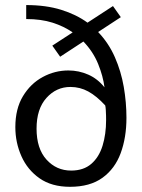

<svg xmlns="http://www.w3.org/2000/svg" viewBox="-20 -719 554 751"><path d="M253.9 11.7Q182.1 11.7 134.8 -21.5Q87.4 -54.7 63.7 -108.2Q40 -161.6 40 -221.7Q40 -293.5 69.8 -342.8Q99.6 -392.1 147 -417.7Q194.3 -443.4 247.6 -443.4Q288.1 -443.4 325 -427.2Q361.8 -411.1 388.7 -377.4Q383.3 -420.9 363.8 -469Q344.2 -517.1 306.2 -556.6L215.3 -497.1L184.6 -540.5L264.2 -592.3Q230 -616.2 185.3 -630.4Q140.6 -644.5 82.5 -644.5V-699.2Q159.7 -699.2 219.2 -680.7Q278.8 -662.1 322.3 -630.4L421.9 -695.3L452.6 -651.9L363.8 -593.8Q405.3 -550.3 429.4 -495.1Q453.6 -439.9 464.1 -379.2Q474.6 -318.4 474.6 -258.3Q474.6 -181.2 452.1 -120.1Q429.7 -59.1 380.9 -23.7Q332 11.7 253.9 11.7ZM258.3 -51.8Q306.6 -51.8 336.9 -77.9Q367.2 -104 381.1 -148.9Q395 -193.8 395 -249.5Q395 -255.4 394.8 -266.6Q394.5 -277.8 393.8 -289.1Q393.1 -300.3 391.6 -306.6Q357.9 -343.3 325.4 -361.1Q293 -378.9 255.4 -378.9Q200.2 -378.9 161.6 -335.9Q123 -293 123 -215.8Q123 -137.7 161.9 -94.7Q200.7 -51.8 258.3 -51.8Z"/></svg>

Font: Pontano Sans
Style: Regular
Weight: 400
Designer: Vernon Adams
Foundry: Vernon Adams
Version: Version 2.001